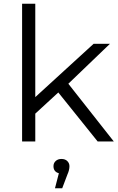

<svg xmlns="http://www.w3.org/2000/svg" viewBox="-20 -762 638 1034"><path d="M99 0V-742H170V-239L484 -526H572L348 -311L593 0H506L294 -264L170 -150V0ZM276 252 297 171Q268 163 268 133Q268 116 280 105Q292 94 311 94Q331 94 342.5 105.5Q354 117 354 133Q354 154 343 178L315 252Z"/></svg>

Font: Montserrat
Style: Regular
Weight: 400
Designer: Julieta Ulanovsky
Foundry: Julieta Ulanovsky
Version: Version 9.000; ttfautohint (v1.8.4.7-5d5b)